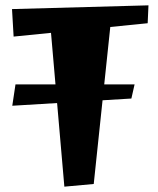

<svg xmlns="http://www.w3.org/2000/svg" viewBox="-20 -685 591 719"><path d="M25 -651 536 -665 533 -598 393 -584 331 4 221 14 171 -562 31 -548ZM472 -316 26 -289 38 -369H484Z"/></svg>

Font: Joti One
Style: Regular
Weight: 400
Designer: Eduardo Rodriguez Tunni
Foundry: Eduardo Rodriguez Tunni
Version: Version 1.001